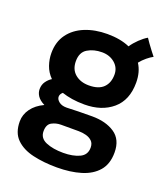

<svg xmlns="http://www.w3.org/2000/svg" viewBox="-150 -690 915 1046"><g transform="rotate(20 308.0 -167.0)"><path d="M325 -124Q285.5 -124 252.8 -129.2Q220 -134.5 193.5 -143.5Q179 -131.5 179 -116.5Q179 -101 195.2 -88Q211.5 -75 239 -75H241.5Q272.5 -76.5 308 -77.2Q343.5 -78 387.5 -78Q467 -78 518.2 -43.8Q569.5 -9.5 569.5 66Q569.5 132.5 534.8 172.8Q500 213 439.5 231.2Q379 249.5 301 249.5Q224.5 249.5 162 235Q99.5 220.5 62.8 184.2Q26 148 26 82.5Q26 42.5 50.8 8.5Q75.5 -25.5 121.5 -47Q92.5 -61.5 80 -80.2Q67.5 -99 67.5 -119.5Q67.5 -145.5 81 -164.2Q94.5 -183 112 -193.5Q84.5 -221 72.5 -255.8Q60.5 -290.5 60.5 -326.5Q60.5 -391.5 93.5 -436.5Q126.5 -481.5 183.8 -504.8Q241 -528 313 -528Q389 -528 443 -504Q459 -528 482.2 -550.2Q505.5 -572.5 526.5 -584.5Q532.5 -575 544.5 -558.2Q556.5 -541.5 569.5 -524.5Q582.5 -507.5 591 -497Q576 -489.5 556.2 -473.2Q536.5 -457 521.5 -438Q550 -394 550 -332Q550 -230.5 487.2 -177.2Q424.5 -124 325 -124ZM312 -230Q368.5 -230 396.2 -257.5Q424 -285 424 -333Q424 -373 393.8 -398.8Q363.5 -424.5 319.5 -424.5Q271.5 -424.5 236.2 -403.2Q201 -382 201 -330.5Q201 -282.5 232.2 -256.2Q263.5 -230 312 -230ZM306.5 163Q362 163 400 145.5Q438 128 438 85.5Q438 61 424 47.5Q410 34 388.8 28.5Q367.5 23 346 23H244Q215 23 190.5 36.2Q166 49.5 166 88.5Q166 129 206.5 146Q247 163 306.5 163Z"/></g></svg>

Font: Grandstander SemiBold
Style: Regular
Weight: 600
Designer: Tyler Finck
Foundry: Etcetera Type Co
Version: Version 1.200; ttfautohint (v1.8.3)